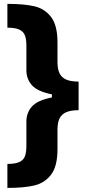

<svg xmlns="http://www.w3.org/2000/svg" viewBox="-20 -757 446 977"><path d="M272.5 -96.7V2.9Q272.5 88.9 240 131.6Q207.5 174.3 154.5 186.8Q101.6 199.2 17.6 199.2V77.1Q57.6 77.1 78.6 67.4Q99.6 57.6 106.9 38.1Q114.3 18.6 114.3 -15.6V-138.7Q114.3 -183.6 142.6 -215.1Q170.9 -246.6 244.1 -261.2V-276.9Q170.9 -291.5 142.6 -323.2Q114.3 -355 114.3 -399.4V-523.4Q114.3 -557.1 106.9 -576.7Q99.6 -596.2 78.6 -606.2Q57.6 -616.2 17.6 -616.2V-737.3Q102.1 -737.3 154.8 -725.1Q207.5 -712.9 240 -670.4Q272.5 -627.9 272.5 -542V-441.4Q272.5 -405.8 282.7 -384.3Q293 -362.8 316.4 -352.3Q339.8 -341.8 379.9 -341.8V-196.3Q339.8 -196.3 316.4 -185.8Q293 -175.3 282.7 -153.8Q272.5 -132.3 272.5 -96.7Z"/></svg>

Font: Pretendard Std ExtraBold
Style: Regular
Weight: 800
Designer: Base glyphs from Inter by Rasmus Andersson; Hangeul glyphs from Noto Sans CJK(Source Han Sans) by Jang Soo-young and Kan
Foundry: Kil Hyung-jin
Version: Version 1.309